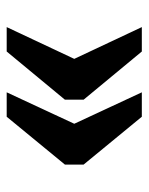

<svg xmlns="http://www.w3.org/2000/svg" viewBox="45 -557 444 574"><g transform="rotate(-90 267.0 -270.0)"><path d="M400 -68H473L378 -270L473 -472H400L256 -298V-242ZM205 -68H278L184 -270L278 -472H205L62 -298V-242Z"/></g></svg>

Font: Noto Serif Georgian SemiCondensed ExtraBold
Style: Regular
Weight: 800
Width: 4
Designer: Monotype Design Team, Akaki Razmadze
Foundry: Google LLC
Version: Version 2.003